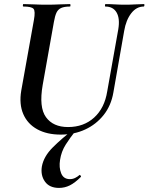

<svg xmlns="http://www.w3.org/2000/svg" viewBox="-20 -645 727 940"><path d="M559 -501Q568 -554 551 -583.5Q534 -613 496 -613Q493 -613 494 -619Q495 -625 496 -625Q519 -625 542.5 -623.5Q566 -622 594 -622Q619 -622 642.5 -623.5Q666 -625 684 -625Q688 -625 687 -619Q686 -613 684 -613Q648 -613 622.5 -580Q597 -547 588 -494L535 -192Q524 -128 487.5 -82Q451 -36 397 -11Q343 14 277 14Q210 14 162.5 -12Q115 -38 94 -86.5Q73 -135 84 -201L146 -547Q154 -591 144 -602Q134 -613 95 -613Q91 -613 92 -619Q93 -625 94 -625Q118 -625 147 -623.5Q176 -622 207 -622Q242 -622 271.5 -623.5Q301 -625 323 -625Q325 -625 325 -619Q325 -613 323 -613Q295 -613 279.5 -606Q264 -599 256.5 -583Q249 -567 244 -538L189 -229Q170 -120 205 -71.5Q240 -23 313 -23Q390 -23 441 -69.5Q492 -116 505 -198ZM269 275Q222 275 200 244Q178 213 185 170Q194 121 238 77Q282 33 343 -14L352 -7Q324 28 302 62.5Q280 97 274 138Q268 175 279.5 203.5Q291 232 322 232Q336 232 348 226Q360 220 369 212Q371 210 374.5 214.5Q378 219 376 221Q347 250 322 262.5Q297 275 269 275Z"/></svg>

Font: Cormorant Light
Style: Bold Italic
Weight: 700
Italic angle: -10°
Version: Version 4.000